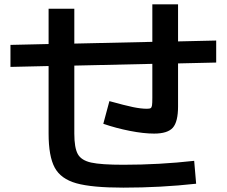

<svg xmlns="http://www.w3.org/2000/svg" viewBox="-20 -816 1040 881"><path d="M203 -203V-513L28 -509V-610L203 -614V-776H321V-616L679 -624V-796H797V-626L972 -630V-529L797 -525V-328Q797 -257 773 -230Q749 -203 687 -203Q639 -203 575.5 -215.5Q512 -228 454 -248L482 -352Q554 -332 590.5 -324.5Q627 -317 654 -317Q667 -317 671.5 -320Q676 -323 677.5 -332.5Q679 -342 679 -367V-523L321 -515V-203Q321 -138 337 -109Q353 -80 398.5 -70Q444 -60 546 -60Q711 -60 871 -78L880 27Q717 45 546 45Q402 45 330.5 25Q259 5 231 -47Q203 -99 203 -203Z"/></svg>

Font: Enso SemiBold
Style: Regular
Weight: 600
Designer: Coji Morishita
Foundry: UNDERFOREST DESIGN
Version: Version 1.000